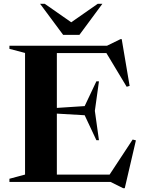

<svg xmlns="http://www.w3.org/2000/svg" viewBox="-20 -955 751 1008"><path d="M29.5 0V-16.5L111.5 -38.5V-677L29.5 -698.5V-715H542L612.5 -749.5H619L660.5 -504L645 -499.5L538.5 -676.5H278.5V-388.5L424.5 -398L486 -528H499.5L478 -373L499.5 -219H486L424.5 -350L278.5 -358.5V-38.5H555.5L676.5 -222.5L693.5 -218L635 33H626.5L560 0ZM517.5 -935 397 -772H311.5L190.5 -935H215L354 -838L493 -935Z"/></svg>

Font: Newsreader Display SemiBold
Style: Regular
Weight: 600
Designer: Hugues Gentile
Foundry: Production Type
Version: Version 1.001